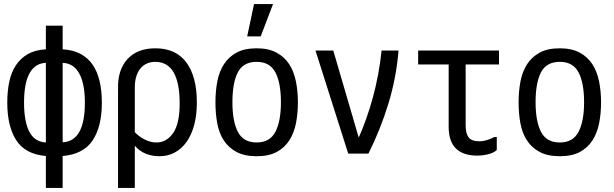

<svg xmlns="http://www.w3.org/2000/svg" viewBox="-20 -776 3040 950"><path d="M207 -4Q105 -13 60.5 -82Q16 -151 16 -268Q16 -325 26 -372Q36 -419 59 -453.5Q82 -488 118 -508.5Q154 -529 207 -532V-649H290V-532Q342 -529 379 -509Q416 -489 439 -455Q462 -421 473 -373.5Q484 -326 484 -268Q484 -150 438.5 -81.5Q393 -13 290 -4V154H207ZM207 -465Q154 -463 126.5 -414Q99 -365 99 -268Q99 -175 125 -124.5Q151 -74 207 -71ZM400 -268Q400 -362 372 -412.5Q344 -463 290 -465V-72Q400 -77 400 -268Z M564 -333Q561 -429 610 -483Q659 -537 749 -537Q850 -537 902 -467Q954 -397 954 -269Q954 -206 940.5 -156.5Q927 -107 902.5 -73Q878 -39 844 -21Q810 -3 769 -3Q731 -3 700 -16Q669 -29 647 -55V154H564ZM869 -264Q869 -366 839 -418Q809 -470 748 -470Q728 -470 710 -463Q692 -456 678 -441Q664 -426 655.5 -401.5Q647 -377 647 -343V-122Q670 -98 698.5 -84.5Q727 -71 754 -71Q804 -71 836.5 -117.5Q869 -164 869 -264Z M1250 -3Q1190 -3 1150.5 -24Q1111 -45 1087.5 -81Q1064 -117 1055 -165.5Q1046 -214 1046 -270Q1046 -326 1055.5 -374.5Q1065 -423 1088.5 -459Q1112 -495 1151 -516Q1190 -537 1250 -537Q1308 -537 1347.5 -516Q1387 -495 1410.5 -459Q1434 -423 1444 -374Q1454 -325 1454 -270Q1454 -215 1444.5 -166.5Q1435 -118 1411.5 -81.5Q1388 -45 1349 -24Q1310 -3 1250 -3ZM1250 -71Q1315 -71 1342.5 -123.5Q1370 -176 1370 -270Q1370 -366 1342.5 -418Q1315 -470 1250 -470Q1184 -470 1157 -418.5Q1130 -367 1130 -270Q1130 -176 1157 -123.5Q1184 -71 1250 -71ZM1237 -756H1331L1270 -596H1203Z M1541 -526H1629L1755 -95Q1774 -138 1792 -188.5Q1810 -239 1825 -294Q1840 -349 1851 -408Q1862 -467 1868 -526H1952Q1941 -392 1902 -264Q1863 -136 1803 -16H1703Z M2438 -98V-34Q2424 -20 2396 -13Q2368 -6 2342 -6Q2200 -6 2200 -148V-457H2049V-526H2449V-457H2284V-156Q2284 -116 2298.5 -96.5Q2313 -77 2352 -77Q2371 -77 2390 -83Q2409 -89 2426 -98Z M2750 -3Q2690 -3 2650.5 -24Q2611 -45 2587.5 -81Q2564 -117 2555 -165.5Q2546 -214 2546 -270Q2546 -326 2555.5 -374.5Q2565 -423 2588.5 -459Q2612 -495 2651 -516Q2690 -537 2750 -537Q2808 -537 2847.5 -516Q2887 -495 2910.5 -459Q2934 -423 2944 -374Q2954 -325 2954 -270Q2954 -215 2944.5 -166.5Q2935 -118 2911.5 -81.5Q2888 -45 2849 -24Q2810 -3 2750 -3ZM2750 -71Q2815 -71 2842.5 -123.5Q2870 -176 2870 -270Q2870 -366 2842.5 -418Q2815 -470 2750 -470Q2684 -470 2657 -418.5Q2630 -367 2630 -270Q2630 -176 2657 -123.5Q2684 -71 2750 -71Z"/></svg>

Font: D2Coding
Style: Regular
Weight: 400
Monospace: yes
Designer: Yong-Rak Park; Jeong-Hwan Yoon; Sang-Min Lee;
Foundry: NHN Corporation
Version: Version 1.3.2; Build 20180524